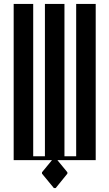

<svg xmlns="http://www.w3.org/2000/svg" viewBox="-20 -820 560 983"><path d="M325 69 265 143H256L195 69V62L246 0H50V-800H150V-20H210V-800H310V-20H370V-800H470V0H274L325 62Z"/></svg>

Font: Oglavie Unicode
Style: Normal
Weight: 400
Version: Version 1.1